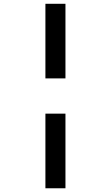

<svg xmlns="http://www.w3.org/2000/svg" viewBox="-20 -777 591 1024"><path d="M222.2 -358.9H329.1V-756.8H222.2ZM222.2 227.1H329.1V-170.9H222.2Z"/></svg>

Font: Noto Reveo Sans
Style: Bold
Weight: 700
Designer: Monotype Design team
Foundry: Monotype Imaging Inc.
Version: Version 1.04